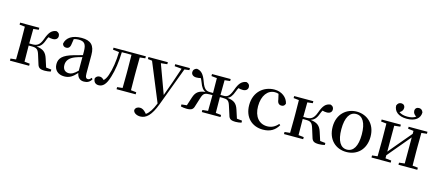

<svg xmlns="http://www.w3.org/2000/svg" viewBox="-66 -1552 5860 2571"><g transform="rotate(15 2864.0 -267.0)"><path d="M420 -57C434 -6 457 10 525 10C550 10 582 6 606 0V-28L532 -36L494 -153C469 -232 429 -264 337 -276C379 -290 410 -318 434 -385C442 -407 449 -423 458 -437C476 -431 494 -428 518 -428C559 -428 587 -449 587 -485C587 -515 572 -534 540 -543C475 -535 441 -496 406 -397C372 -303 330 -289 272 -289H230L232 -491L306 -499V-527H40V-499L115 -491C116 -435 117 -351 117 -296V-232C117 -177 116 -93 115 -37L40 -29V0H306V-29L232 -37C231 -93 230 -180 230 -260H272C338 -260 361 -245 382 -178Z M1068 15C1117 15 1150 -4 1173 -46L1157 -61C1139 -38 1128 -31 1112 -31C1087 -31 1074 -47 1074 -100V-356C1074 -488 1017 -543 891 -543C762 -543 683 -490 668 -404C674 -376 694 -362 722 -362C751 -362 775 -380 780 -428L791 -500C814 -507 835 -510 856 -510C934 -510 965 -480 965 -372V-324C924 -313 881 -302 845 -291C701 -250 653 -199 653 -117C653 -33 712 16 794 16C869 16 911 -16 967 -77C978 -19 1010 15 1068 15ZM965 -109C910 -55 878 -41 845 -41C794 -41 759 -71 759 -133C759 -194 794 -238 871 -268C896 -278 930 -288 965 -297Z M1591 0H1783V-29L1708 -37C1707 -93 1706 -177 1706 -232V-296C1706 -351 1707 -435 1708 -491L1783 -499V-527H1335V-499L1421 -489C1417 -358 1400 -248 1369 -158C1355 -118 1340 -93 1319 -74C1299 -94 1281 -105 1259 -105C1231 -105 1210 -93 1198 -66C1198 -16 1227 11 1270 11C1327 11 1372 -27 1407 -148C1436 -241 1454 -360 1458 -497H1592L1594 -296V-232L1592 -37L1518 -29V0Z M2190 -499 2288 -490 2218 -283 2148 -89 2001 -490 2088 -499V-527H1819V-499L1878 -492L2098 42L2094 51C2062 131 2027 187 1982 218L1968 202C1944 176 1919 158 1887 158C1855 158 1825 173 1819 208C1822 247 1868 271 1917 271C1999 271 2065 210 2127 44L2327 -491L2394 -499V-527H2190Z M2700 -499 2777 -491C2778 -436 2779 -353 2779 -286H2738C2687 -286 2655 -301 2620 -397C2585 -497 2549 -534 2487 -543C2455 -534 2438 -515 2438 -485C2438 -449 2467 -428 2508 -428C2531 -428 2550 -431 2569 -436C2577 -422 2585 -407 2593 -385C2617 -318 2642 -287 2679 -273C2587 -262 2547 -233 2521 -153L2483 -36L2410 -28V0C2434 6 2464 10 2490 10C2557 10 2581 -6 2594 -57L2632 -178C2653 -245 2676 -256 2742 -256H2779C2779 -178 2778 -93 2777 -37L2700 -29V0H2959V-29L2884 -37C2883 -93 2882 -178 2882 -256H2918C2984 -256 3007 -245 3028 -178L3067 -57C3080 -6 3103 10 3171 10C3196 10 3225 6 3250 0V-28L3177 -36L3139 -153C3113 -233 3073 -262 2982 -273C3019 -287 3044 -318 3068 -385C3076 -407 3083 -423 3092 -437C3110 -431 3128 -428 3152 -428C3193 -428 3222 -449 3222 -485C3222 -515 3206 -534 3174 -543C3111 -534 3075 -497 3040 -397C3005 -301 2975 -286 2923 -286H2882L2884 -491L2959 -499V-527H2700Z M3548 16C3650 16 3714 -24 3760 -102L3743 -115C3702 -67 3652 -42 3593 -42C3482 -42 3407 -126 3407 -271C3407 -420 3480 -510 3577 -510C3595 -510 3612 -508 3629 -502L3646 -427C3651 -377 3674 -359 3707 -359C3734 -359 3751 -372 3759 -401C3741 -484 3663 -543 3566 -543C3418 -543 3288 -441 3288 -256C3288 -83 3400 16 3548 16Z M4219 -57C4233 -6 4256 10 4324 10C4349 10 4381 6 4405 0V-28L4331 -36L4293 -153C4268 -232 4228 -264 4136 -276C4178 -290 4209 -318 4233 -385C4241 -407 4248 -423 4257 -437C4275 -431 4293 -428 4317 -428C4358 -428 4386 -449 4386 -485C4386 -515 4371 -534 4339 -543C4274 -535 4240 -496 4205 -397C4171 -303 4129 -289 4071 -289H4029L4031 -491L4105 -499V-527H3839V-499L3914 -491C3915 -435 3916 -351 3916 -296V-232C3916 -177 3915 -93 3914 -37L3839 -29V0H4105V-29L4031 -37C4030 -93 4029 -180 4029 -260H4071C4137 -260 4160 -245 4181 -178Z M4705 16C4852 16 4968 -85 4968 -265C4968 -444 4845 -543 4705 -543C4566 -543 4443 -443 4443 -265C4443 -86 4558 16 4705 16ZM4705 -17C4617 -17 4564 -100 4564 -263C4564 -426 4617 -510 4705 -510C4794 -510 4847 -426 4847 -263C4847 -100 4794 -17 4705 -17Z M5373 -623C5492 -623 5554 -679 5555 -758C5546 -789 5525 -805 5496 -805C5465 -805 5443 -785 5443 -753C5443 -724 5461 -700 5489 -684C5459 -662 5421 -653 5373 -653C5326 -653 5288 -662 5257 -684C5286 -700 5303 -724 5303 -753C5303 -785 5282 -805 5251 -805C5222 -805 5202 -789 5191 -758C5193 -680 5255 -623 5373 -623ZM5426 -499 5503 -490V-449L5353 -271L5236 -131V-490L5318 -499V-527H5052V-499L5127 -491C5128 -435 5129 -351 5129 -296V-232C5129 -177 5128 -93 5127 -37L5052 -29V0H5318V-29L5236 -38V-81L5381 -254L5503 -400V-38L5426 -29V0H5687V-29L5612 -37L5610 -232V-296L5612 -491L5687 -499V-527H5426Z"/></g></svg>

Font: Noto Serif CJK SC SemiBold
Style: Regular
Weight: 600
Designer: Ryoko NISHIZUKA 西塚涼子 (kana & ideographs); Frank Grießhammer (Latin, Greek & Cyrillic); Wenlong ZHANG 张文龙 (bopomofo); San
Foundry: Adobe
Version: Version 2.001;hotconv 1.1.0;makeotfexe 2.6.0